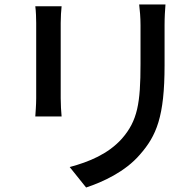

<svg xmlns="http://www.w3.org/2000/svg" viewBox="-20 -786 859 854"><path d="M137 -268H254C252 -288 250 -323 250 -349V-684C250 -712 252 -737 254 -758H137C140 -737 141 -702 141 -684V-349C141 -320 138 -285 137 -268ZM290 -43 363 48C436 24 537 -22 602 -98C676 -182 712 -267 712 -496V-674C712 -710 714 -740 716 -766H599C602 -740 605 -710 605 -674V-502C605 -327 592 -249 522 -169C461 -101 376 -66 290 -43Z"/></svg>

Font: GenEiGothic-pro-SemiBold
Style: Regular
Weight: 500
Designer: Ryoko NISHIZUKA (kana & ideographs); Paul D. Hunt (Latin, Greek & Cyrillic); Wenlong ZHANG (bopomofo); Sandoll Communica
Foundry: Adobe Systems Incorporated; o_tamon
Version: Version 1.000.140830